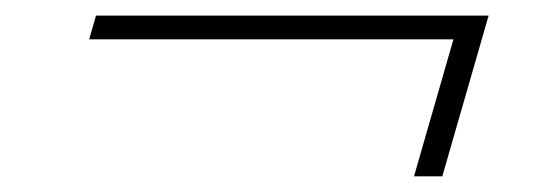

<svg xmlns="http://www.w3.org/2000/svg" viewBox="-20 -390 701 245"><path d="M603.5 -370.1 544.4 -165H508.3L558.6 -339.8H93.8L102.5 -370.1Z"/></svg>

Font: TypoPRO Playfair Display
Style: Italic
Weight: 400
Italic angle: -14°
Designer: Claus Eggers Sørensen
Foundry: Claus Eggers Sørensen
Version: Version 1.004;PS 001.004;hotconv 1.0.70;makeotf.lib2.5.58329